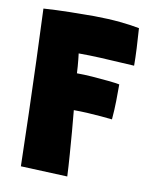

<svg xmlns="http://www.w3.org/2000/svg" viewBox="-77 -715 627 777"><g transform="rotate(10 237.0 -327.0)"><path d="M252.5 1.5 60.5 -6.5Q58 -115 54.8 -223Q51.5 -331 47.8 -438.2Q44 -545.5 39.5 -651Q93.5 -654.5 146.8 -655.5Q200 -656.5 248 -656.5Q307 -656 354.5 -651.2Q402 -646.5 434 -640Q437 -600.5 439 -558.5Q441 -516.5 441 -487Q421.5 -488 384.2 -490.2Q347 -492.5 301.5 -494.8Q256 -497 211.5 -497Q213 -487.5 214.2 -473.5Q215.5 -459.5 216.8 -444.5Q218 -429.5 218.5 -416.5Q247 -416.5 282.5 -414Q318 -411.5 349.2 -408.2Q380.5 -405 395 -402Q395 -369 394.5 -333.5Q394 -298 390.5 -257.5Q371.5 -259.5 344.2 -262Q317 -264.5 287.5 -266Q258 -267.5 232 -267.5Q236 -226.5 239.8 -180.2Q243.5 -134 247 -87.5Q250.5 -41 252.5 1.5Z"/></g></svg>

Font: Grandstander Thin ExtraBold
Style: Regular
Weight: 800
Version: Version 1.200